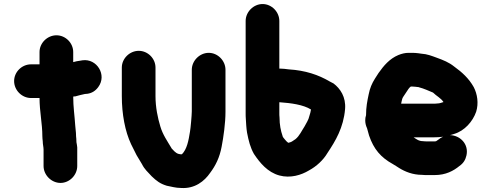

<svg xmlns="http://www.w3.org/2000/svg" viewBox="-20 -842 2438 952"><path d="M190 -167C190 -159 191 -150 192 -141V-140C192 -126 196 -113 196 -100V-19C196 26 235 65 280 65C325 65 363 26 363 -19V-111C362 -119 361 -128 359 -137C359 -149 358 -159 357 -168V-172C357 -187 354 -203 353 -220C350 -268 343 -312 343 -363C347 -364 350 -364 353 -364C368 -368 385 -373 401 -376L413 -377C435 -380 453 -391 467 -410C512 -470 460 -553 389 -543L377 -541C366 -540 354 -537 343 -534V-584C343 -629 305 -667 260 -667C215 -667 176 -629 176 -584V-523H134C88 -523 50 -485 50 -440C50 -395 88 -356 134 -356H176C176 -290 190 -229 190 -167Z M584 -507V-366C584 -276 600 -191 630 -127L657 -73C665 -60 676 -42 684 -28C697 -2 712 10 732 32C756 55 774 69 807 79C829 83 851 90 877 90C946 95 994 56 1022 15C1049 -21 1069 -61 1079 -115C1088 -161 1098 -232 1098 -287V-496C1098 -541 1060 -580 1015 -580C970 -580 931 -541 931 -496V-290C931 -272 925 -204 922 -189C915 -145 907 -102 882 -77H875L865 -79C850 -83 838 -99 831 -106L830 -108C810 -142 787 -174 775 -215C762 -258 751 -310 751 -366V-507C751 -552 713 -590 668 -590C623 -590 584 -552 584 -507Z M1522 -299C1520 -286 1518 -280 1514 -267C1510 -247 1498 -231 1490 -215C1476 -194 1465 -168 1445 -152L1427 -140C1421 -137 1416 -135 1409 -134C1402 -139 1398 -144 1392 -151C1389 -155 1381 -163 1381 -168C1372 -194 1366 -224 1366 -259C1365 -267 1365 -275 1365 -282V-335H1367C1423 -331 1484 -323 1522 -299ZM1282 -822C1237 -822 1198 -783 1198 -738V-282C1198 -271 1198 -261 1199 -251L1201 -219C1202 -207 1203 -195 1205 -184C1213 -143 1221 -111 1239 -79C1269 -34 1307 12 1365 28C1420 43 1474 26 1512 3C1549 -17 1583 -48 1604 -84C1644 -144 1683 -209 1691 -301C1696 -361 1667 -403 1634 -428C1633 -429 1616 -437 1615 -438C1559 -471 1494 -493 1412 -498C1396 -500 1382 -502 1365 -502V-738C1365 -783 1327 -822 1282 -822Z M2055 -410C2056 -410 2057 -410 2058 -409C2082 -403 2105 -392 2127 -383C2144 -366 2166 -356 2179 -336C2169 -333 2160 -329 2149 -329C2142 -328 2135 -328 2127 -328H1969L1971 -338C1974 -350 1974 -354 1980 -363L1996 -387C2001 -395 2009 -408 2017 -413H2023C2033 -413 2045 -411 2055 -410ZM2177 -164 2165 -158C2158 -152 2152 -149 2144 -143C2143 -143 2143 -143 2143 -142C2140 -141 2137 -141 2135 -141H2094C2091 -141 2085 -141 2078 -142C2056 -142 2045 -152 2031 -161H2127C2145 -161 2161 -162 2177 -164ZM2211 -172 2232 -178C2283 -193 2324 -239 2341 -288C2354 -330 2347 -375 2329 -410C2305 -453 2271 -484 2232 -512C2206 -533 2178 -544 2145 -556C2120 -565 2099 -574 2068 -576L2054 -578C2045 -579 2035 -580 2026 -580H2006C1989 -580 1972 -576 1955 -569C1912 -551 1883 -517 1857 -480L1839 -452C1824 -428 1814 -405 1808 -374C1801 -341 1795 -311 1795 -271C1792 -262 1791 -254 1791 -245C1791 -232 1794 -219 1800 -206C1804 -193 1807 -182 1810 -170C1833 -102 1869 -61 1927 -29L1945 -18C1950 -15 1954 -12 1959 -9C1988 9 2026 25 2073 25C2082 26 2089 26 2094 26H2136C2190 26 2229 5 2258 -19C2277 -32 2288 -49 2293 -72C2305 -128 2261 -171 2211 -172Z"/></svg>

Font: Blanket
Style: Blk
Weight: 900
Foundry: Cannot Into Space Fonts
Version: Version 0.9